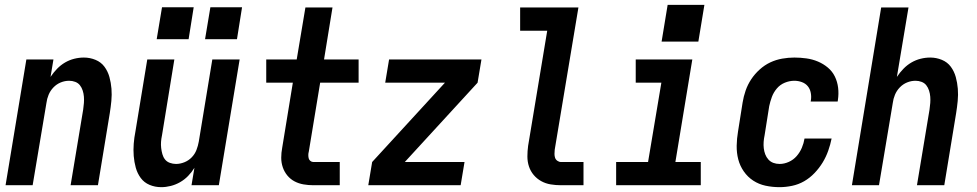

<svg xmlns="http://www.w3.org/2000/svg" viewBox="-20 -766 4040 794"><path d="M3 0 89 -520H201L189 -448Q201 -466 216 -481.5Q231 -497 249 -507.5Q267 -518 287 -523Q307 -528 327 -528Q352 -528 375 -518.5Q398 -509 412 -490Q426 -471 432.5 -447.5Q439 -424 441 -399Q443 -374 440.5 -348.5Q438 -323 434 -298L385 0H272L324 -313Q326 -327 327 -340Q328 -353 327 -366Q326 -379 322 -391.5Q318 -404 310.5 -413.5Q303 -423 291 -427.5Q279 -432 266 -432Q248 -432 231 -425Q214 -418 201 -404.5Q188 -391 181 -374Q174 -357 172 -340L115 0Z M647 8Q621 8 598.5 -1.5Q576 -11 562 -30Q548 -49 541.5 -72.5Q535 -96 533 -121Q531 -146 533 -171.5Q535 -197 540 -222L589 -520H701L650 -207Q647 -193 646 -180Q645 -167 646.5 -154Q648 -141 651.5 -128.5Q655 -116 662.5 -106.5Q670 -97 682.5 -92.5Q695 -88 708 -88Q725 -88 742.5 -95Q760 -102 773 -115.5Q786 -129 792.5 -146Q799 -163 802 -180L858 -520H971L885 0H772L784 -72Q773 -54 758 -38.5Q743 -23 724.5 -12.5Q706 -2 686 3Q666 8 647 8ZM960 -604H828L850 -736H981ZM760 -604H628L650 -736H781Z M1276 0Q1255 0 1235 -3.5Q1215 -7 1198 -16Q1181 -25 1168.5 -40Q1156 -55 1149.5 -74Q1143 -93 1143 -113.5Q1143 -134 1147 -155L1191 -424H1081V-520H1207L1243 -735H1355L1320 -520H1463V-424H1304L1257 -139Q1255 -132 1255 -125Q1255 -118 1256.5 -111.5Q1258 -105 1263.5 -100.5Q1269 -96 1276 -96H1385V0Z M1503 0 1519 -96 1820 -424H1573L1589 -520H1971L1955 -424L1654 -96H1901L1885 0Z M2300 0Q2278 0 2257 -3.5Q2236 -7 2218 -17Q2200 -27 2187 -42.5Q2174 -58 2167.5 -77.5Q2161 -97 2161 -119Q2161 -141 2164 -163L2243 -639H2131V-735H2372L2274 -147Q2273 -138 2273 -129.5Q2273 -121 2275.5 -113.5Q2278 -106 2285 -101Q2292 -96 2300 -96H2393V0Z M2528 0V-96H2660L2715 -424H2609V-520H2843L2773 -96H2878V0ZM2868 -594H2716L2741 -746H2893Z M3204 8Q3174 8 3146 2Q3118 -4 3095 -19Q3072 -34 3056 -57Q3040 -80 3033 -107Q3026 -134 3026.5 -163.5Q3027 -193 3032 -222L3051 -342Q3055 -367 3063.5 -391.5Q3072 -416 3086.5 -438Q3101 -460 3121.5 -478.5Q3142 -497 3165.5 -508Q3189 -519 3214.5 -523.5Q3240 -528 3265 -528Q3290 -528 3315 -524.5Q3340 -521 3362.5 -511.5Q3385 -502 3403.5 -486.5Q3422 -471 3432.5 -449.5Q3443 -428 3446 -403Q3449 -378 3445 -352Q3445 -350 3444.5 -348.5Q3444 -347 3444 -346H3332Q3333 -347 3333 -347.5Q3333 -348 3333 -349Q3336 -365 3333 -381.5Q3330 -398 3320.5 -409.5Q3311 -421 3296 -426.5Q3281 -432 3265 -432Q3245 -432 3225.5 -424Q3206 -416 3192.5 -400Q3179 -384 3172 -365Q3165 -346 3161 -327L3142 -207Q3139 -193 3138 -179.5Q3137 -166 3138.5 -153Q3140 -140 3144.5 -128Q3149 -116 3157.5 -106.5Q3166 -97 3178 -92.5Q3190 -88 3204 -88Q3223 -88 3242 -96.5Q3261 -105 3274.5 -120.5Q3288 -136 3296 -155Q3304 -174 3307 -193H3419Q3414 -168 3405 -142.5Q3396 -117 3382 -94Q3368 -71 3348.5 -50.5Q3329 -30 3305.5 -16.5Q3282 -3 3255.5 2.5Q3229 8 3204 8Z M3503 0 3624 -735H3737L3689 -448Q3701 -466 3716 -481.5Q3731 -497 3749 -507.5Q3767 -518 3787 -523Q3807 -528 3827 -528Q3852 -528 3875 -518.5Q3898 -509 3912 -490Q3926 -471 3932.5 -447.5Q3939 -424 3941 -399Q3943 -374 3940.5 -348.5Q3938 -323 3934 -298L3885 0H3772L3824 -313Q3826 -327 3827 -340Q3828 -353 3827 -366Q3826 -379 3822 -391.5Q3818 -404 3810.5 -413.5Q3803 -423 3791 -427.5Q3779 -432 3766 -432Q3748 -432 3731 -425Q3714 -418 3701 -404.5Q3688 -391 3681 -374Q3674 -357 3672 -340L3615 0Z"/></svg>

Font: Iosevka SS04 Oblique
Style: Bold
Weight: 700
Italic angle: -9°
Monospace: yes
Designer: Belleve Invis
Foundry: Belleve Invis
Version: Version 19.0.0; ttfautohint (v1.8.4)